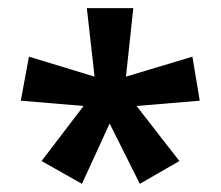

<svg xmlns="http://www.w3.org/2000/svg" viewBox="-20 -781 542 471"><path d="M307 -761 289 -593 452 -642 470 -534 315 -521 420 -386 323 -330 249 -478 181 -330 82 -386 185 -521 31 -534 51 -642 212 -593 193 -761Z"/></svg>

Font: Noto Sans Georgian SemiCondensed SemiBold
Style: Regular
Weight: 600
Width: 4
Designer: Monotype Design Team, Akaki Razmadze
Foundry: Google LLC
Version: Version 2.005; ttfautohint (v1.8.4.7-5d5b)